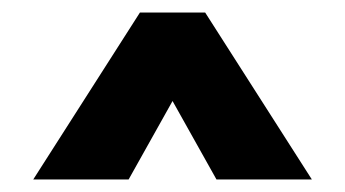

<svg xmlns="http://www.w3.org/2000/svg" viewBox="-20 -730 550 306"><path d="M255 -569 325 -444H477L307 -710H203L33 -444H185Z"/></svg>

Font: Jost ExtraBold
Style: Regular
Weight: 800
Version: Version 3.710